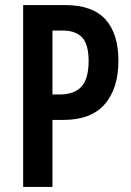

<svg xmlns="http://www.w3.org/2000/svg" viewBox="-20 -827 516 754"><path d="M236 -807Q343 -807 394 -751Q445 -695 445 -588Q445 -480 391.5 -418Q338 -356 228 -356H186V-93H71V-807ZM226 -707H186V-456H215Q272 -456 300 -487Q328 -518 328 -587Q328 -652 303 -679.5Q278 -707 226 -707Z"/></svg>

Font: Noto Sans Kannada UI ExtraCondensed SemiBold
Style: Regular
Weight: 600
Width: 2
Designer: Jelle Bosma - Monotype Design Team
Foundry: Monotype Imaging Inc.
Version: Version 2.005; ttfautohint (v1.8.4.7-5d5b)